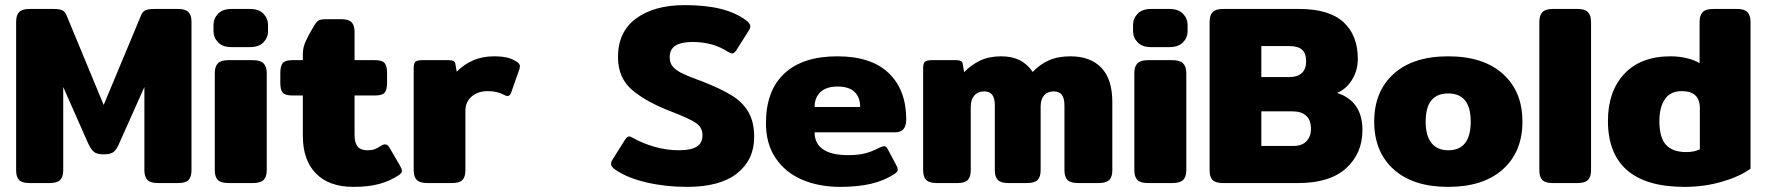

<svg xmlns="http://www.w3.org/2000/svg" viewBox="-20 -715 6901 750"><path d="M43 -50V-630Q43 -656 55 -668Q67 -680 96 -680H191Q211 -680 222.5 -675Q234 -670 240 -655L385 -305L531 -655Q537 -670 548.5 -675Q560 -680 580 -680H675Q704 -680 716 -668Q728 -656 728 -630V-50Q728 -24 716.5 -12Q705 0 676 0H597Q568 0 556 -12Q544 -24 544 -50V-375L447 -158Q437 -133 425 -122.5Q413 -112 385 -112Q358 -112 346 -122.5Q334 -133 323 -158L227 -375V-50Q227 -24 215 -12Q203 0 174 0H95Q66 0 54.5 -12Q43 -24 43 -50Z M814 -593V-617Q814 -643 832 -661.5Q850 -680 884 -680H956Q991 -680 1009 -661.5Q1027 -643 1027 -617V-593Q1027 -568 1009 -549.5Q991 -531 956 -531H884Q850 -531 832 -549.5Q814 -568 814 -593ZM819 -50V-429Q819 -455 831 -467.5Q843 -480 872 -480H968Q997 -480 1009.5 -467.5Q1022 -455 1022 -429V-50Q1022 -24 1009.5 -12Q997 0 968 0H872Q843 0 831 -12Q819 -24 819 -50Z M1163 -184V-342H1122Q1094 -342 1084.5 -353Q1075 -364 1075 -391V-430Q1075 -457 1084.5 -468.5Q1094 -480 1122 -480H1163V-505Q1163 -529 1174 -553.5Q1185 -578 1206 -613Q1216 -630 1224.5 -635Q1233 -640 1255 -640H1314Q1342 -640 1353.5 -628Q1365 -616 1365 -590V-480H1445Q1473 -480 1482.5 -468.5Q1492 -457 1492 -430V-391Q1492 -364 1482.5 -353Q1473 -342 1445 -342H1365V-188Q1365 -157 1377 -142.5Q1389 -128 1416 -128Q1433 -128 1443.5 -132Q1454 -136 1469 -146Q1477 -151 1484 -151Q1494 -151 1501 -139L1543 -67Q1550 -55 1550 -48Q1550 -39 1538 -31Q1504 -8 1461.5 3.5Q1419 15 1361 15Q1265 15 1214 -37.5Q1163 -90 1163 -184Z M1596 -50V-449Q1596 -467 1602.5 -473.5Q1609 -480 1630 -480H1733Q1745 -480 1751.5 -476.5Q1758 -473 1759 -464L1764 -435Q1824 -495 1909 -495Q1942 -495 1963 -489.5Q1984 -484 2001 -472Q2011 -465 2011 -456Q2011 -453 2009 -445L1977 -354Q1973 -340 1962 -340Q1957 -340 1950 -344Q1923 -359 1885 -359Q1847 -359 1822.5 -338Q1798 -317 1798 -282V-50Q1798 -24 1786.5 -12Q1775 0 1746 0H1649Q1620 0 1608 -12Q1596 -24 1596 -50Z M2384 -52Q2367 -63 2367 -75Q2367 -83 2373 -92L2422 -170Q2430 -182 2438 -182Q2443 -182 2455 -175Q2492 -154 2539 -141Q2586 -128 2632 -128Q2679 -128 2701.5 -142Q2724 -156 2724 -187Q2724 -217 2699.5 -234Q2675 -251 2608 -277Q2507 -315 2450.5 -362.5Q2394 -410 2394 -492Q2394 -591 2465 -643Q2536 -695 2654 -695Q2736 -695 2794.5 -680.5Q2853 -666 2894 -636Q2911 -623 2911 -612Q2911 -605 2905 -596L2856 -518Q2847 -506 2840 -506Q2835 -506 2823 -513Q2765 -551 2685 -551Q2642 -551 2619 -537Q2596 -523 2596 -491Q2596 -469 2608 -455Q2620 -441 2640.5 -430.5Q2661 -420 2704 -404L2723 -397Q2797 -368 2839.5 -341.5Q2882 -315 2904 -276.5Q2926 -238 2926 -180Q2926 -91 2859.5 -38Q2793 15 2664 15Q2580 15 2505 -2.5Q2430 -20 2384 -52Z M2972 -234Q2972 -361 3044 -428Q3116 -495 3251 -495Q3383 -495 3451.5 -429.5Q3520 -364 3520 -248Q3520 -198 3476 -198H3162Q3162 -155 3194.5 -132Q3227 -109 3293 -109Q3334 -109 3361.5 -116.5Q3389 -124 3417 -139Q3429 -144 3433 -144Q3442 -144 3448 -132L3482 -68Q3487 -58 3487 -53Q3487 -44 3475 -36Q3434 -9 3382 3Q3330 15 3263 15Q3179 15 3113.5 -13Q3048 -41 3010 -97Q2972 -153 2972 -234ZM3340 -297Q3340 -335 3318 -356Q3296 -377 3252 -377Q3208 -377 3185 -355.5Q3162 -334 3162 -297Z M3586 -50V-449Q3586 -467 3592.5 -473.5Q3599 -480 3620 -480H3715Q3727 -480 3733.5 -476.5Q3740 -473 3741 -464L3746 -433Q3774 -462 3809 -478.5Q3844 -495 3891 -495Q3933 -495 3963 -480Q3993 -465 4014 -434Q4041 -463 4076.5 -479Q4112 -495 4162 -495Q4239 -495 4282 -450.5Q4325 -406 4325 -316V-50Q4325 -24 4313 -12Q4301 0 4272 0H4191Q4162 0 4150 -12Q4138 -24 4138 -50V-303Q4138 -332 4127.5 -345Q4117 -358 4096 -358Q4072 -358 4058.5 -342.5Q4045 -327 4045 -299V-50Q4045 -24 4033 -12Q4021 0 3992 0H3919Q3890 0 3878 -12Q3866 -24 3866 -50V-305Q3866 -358 3825 -358Q3800 -358 3786 -342Q3772 -326 3772 -298V-50Q3772 -24 3760.5 -12Q3749 0 3720 0H3639Q3610 0 3598 -12Q3586 -24 3586 -50Z M4406 -593V-617Q4406 -643 4424 -661.5Q4442 -680 4476 -680H4548Q4583 -680 4601 -661.5Q4619 -643 4619 -617V-593Q4619 -568 4601 -549.5Q4583 -531 4548 -531H4476Q4442 -531 4424 -549.5Q4406 -568 4406 -593ZM4411 -50V-429Q4411 -455 4423 -467.5Q4435 -480 4464 -480H4560Q4589 -480 4601.5 -467.5Q4614 -455 4614 -429V-50Q4614 -24 4601.5 -12Q4589 0 4560 0H4464Q4435 0 4423 -12Q4411 -24 4411 -50Z M4705 -50V-629Q4705 -655 4717 -667.5Q4729 -680 4757 -680H5055Q5172 -680 5228 -628.5Q5284 -577 5284 -485Q5284 -440 5261.5 -403.5Q5239 -367 5203 -352Q5302 -320 5302 -207Q5302 -116 5238.5 -58Q5175 0 5052 0H4757Q4728 0 4716.5 -12Q4705 -24 4705 -50ZM5017 -414Q5048 -414 5065 -429.5Q5082 -445 5082 -475Q5082 -507 5066 -521Q5050 -535 5017 -535H4907V-414ZM5034 -145Q5066 -145 5083.5 -163.5Q5101 -182 5101 -212Q5101 -246 5082 -263Q5063 -280 5030 -280H4907V-145Z M5348 -240Q5348 -358 5424 -426.5Q5500 -495 5637 -495Q5774 -495 5850.5 -426.5Q5927 -358 5927 -240Q5927 -122 5850.5 -53.5Q5774 15 5637 15Q5500 15 5424 -53.5Q5348 -122 5348 -240ZM5725 -240Q5725 -350 5637 -350Q5549 -350 5549 -240Q5549 -184 5572 -156Q5595 -128 5637 -128Q5725 -128 5725 -240Z M5993 -50V-629Q5993 -655 6005 -667.5Q6017 -680 6045 -680H6142Q6171 -680 6183 -667.5Q6195 -655 6195 -629V-50Q6195 -24 6183 -12Q6171 0 6142 0H6045Q6016 0 6004.5 -12Q5993 -24 5993 -50Z M6261 -243Q6261 -358 6325 -426.5Q6389 -495 6506 -495Q6539 -495 6570 -487.5Q6601 -480 6619 -468V-629Q6619 -655 6631 -667.5Q6643 -680 6672 -680H6765Q6794 -680 6806 -667.5Q6818 -655 6818 -629V-56Q6775 -25 6706 -5Q6637 15 6560 15Q6411 15 6336 -50Q6261 -115 6261 -243ZM6620 -132V-293Q6620 -359 6549 -359Q6505 -359 6483.5 -327.5Q6462 -296 6462 -242Q6462 -177 6488 -149Q6514 -121 6566 -121Q6600 -121 6620 -132Z"/></svg>

Font: Mitr SemiBold
Style: Regular
Weight: 600
Designer: Thanarat Vachiruckul
Foundry: Cadson Demak
Version: Version 1.003